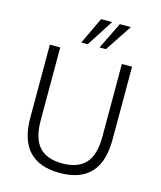

<svg xmlns="http://www.w3.org/2000/svg" viewBox="-134 -1024 943 1128"><g transform="rotate(15 337.5 -460.0)"><path d="M337 8Q213 8 150 -59Q87 -126 87 -261V-705H150V-263Q150 -152 196.5 -101Q243 -50 337 -50Q432 -50 478.5 -101Q525 -152 525 -263V-705H587V-261Q587 -126 524.5 -59Q462 8 337 8ZM262 -765 339 -928H406L301 -765ZM373 -765 453 -928H520L412 -765Z"/></g></svg>

Font: Nunito Sans 10pt SemiCondensed Light
Style: Regular
Weight: 300
Width: 4
Designer: Vernon Adams
Foundry: Vernon Adams
Version: Version 3.101;gftools[0.9.27]